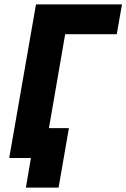

<svg xmlns="http://www.w3.org/2000/svg" viewBox="-20 -720 576 875"><path d="M22 0H121L98 135H247L294 -136H203L277 -564H512L536 -700H144Z"/></svg>

Font: Fixel Text 20240404
Style: Bold Italic
Weight: 700
Width: 4
Italic angle: -10°
Designer: AlfaBravo + MacPaw
Foundry: Kyrylo Tkachov, Marchela Mozhyna, Serhii Makarenko, Maria Weinstein, Zakhar Kryvoshyya
Version: Version 1.211;Glyphs 3.2 (3225)